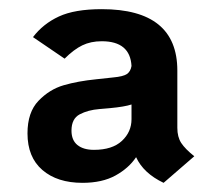

<svg xmlns="http://www.w3.org/2000/svg" viewBox="-20 -724 461 419"><path d="M404 -383 337 -325Q293 -346 277 -381Q261 -357 232 -341Q203 -325 160 -325Q105 -325 72.5 -353Q40 -381 40 -433Q40 -479 64 -504Q88 -529 119 -538Q150 -547 190 -551L227 -555Q249 -557 257 -562.5Q265 -568 267 -580Q264 -634 202 -634Q178 -634 159.5 -625Q141 -616 121 -596L52 -643Q74 -672 108.5 -688Q143 -704 202 -704Q367 -704 367 -570V-445Q367 -425 375.5 -412Q384 -399 404 -383ZM267 -464V-496Q252 -491 220 -488L197 -486Q172 -484 154 -474.5Q136 -465 136 -439Q136 -418 149 -407.5Q162 -397 185 -397Q225 -397 246 -416.5Q267 -436 267 -464Z"/></svg>

Font: KoHo
Style: Bold
Weight: 700
Designer: Cadson Demak & Katatrad Team
Foundry: Cadson Demak Co.,Ltd.
Version: Version 1.000; ttfautohint (v1.6)